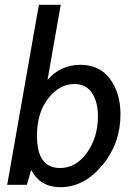

<svg xmlns="http://www.w3.org/2000/svg" viewBox="-20 -770 560 800"><path d="M231 10Q148 10 110 -62L92 0H10L142 -750H233L178 -437Q232 -500 315 -500Q395 -500 438.5 -441Q482 -382 482 -294Q482 -172 406 -81Q330 10 231 10ZM290 -420Q228 -420 181 -360Q134 -300 134 -204Q134 -70 230 -70Q297 -70 342.5 -134Q388 -198 388 -285Q388 -346 363 -383Q338 -420 290 -420Z"/></svg>

Font: Cabin
Style: Italic
Weight: 400
Designer: Pablo Impallari
Foundry: Pablo Impallari. www.impallari.com Igino Marini. www.ikern.com
Version: Version 1.005